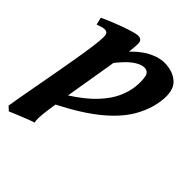

<svg xmlns="http://www.w3.org/2000/svg" viewBox="-211 -570 928 928"><g transform="rotate(45 252.5 -106.5)"><path d="M492.7 -312Q483.9 -247.1 448 -184.6Q412.1 -122.1 337.9 -60.8Q263.7 0.5 139.6 63.5L192.4 -347.7Q243.2 -405.3 288.6 -429.9Q334 -454.6 372.6 -454.6Q433.1 -454.6 468.3 -421.4Q503.4 -388.2 492.7 -312ZM356 -274.9Q359.9 -311.5 354.7 -340.6Q349.6 -369.6 320.8 -369.6Q298.3 -369.6 266.1 -346.9Q233.9 -324.2 187 -262.7L153.3 -11.2Q229.5 -60.1 272 -106Q314.5 -151.9 333.3 -194.3Q352.1 -236.8 356 -274.9ZM218.8 -424.8Q218.8 -403.8 211.9 -356.4Q205.1 -309.1 190.7 -223.6Q176.3 -138.2 153.8 -2.9Q143.1 64 137.7 104Q132.3 144 131.8 164.3Q131.3 184.6 134.8 193.8Q127.4 195.8 109.6 202.6Q91.8 209.5 70.6 218Q49.3 226.6 31.7 233.9Q14.2 241.2 7.8 244.1L-12.7 225.1Q-10.3 206.5 -2.7 164.3Q4.9 122.1 15.1 66.2Q25.4 10.3 36.4 -50.3Q47.4 -110.8 56.9 -167.5Q66.4 -224.1 72.3 -267.8Q78.1 -311.5 78.1 -332Q78.1 -354.5 70.8 -359.6Q63.5 -364.7 55.2 -364.7Q48.8 -364.7 35.2 -360.8Q21.5 -356.9 11.2 -353L2 -390.6Q23.9 -400.9 52.2 -412.6Q80.6 -424.3 108.6 -434.3Q136.7 -444.3 158.9 -450.7Q181.2 -457 190.9 -457Q204.6 -457 211.7 -450.4Q218.8 -443.8 218.8 -424.8Z"/></g></svg>

Font: Gentium Book Plus
Style: Bold Italic
Weight: 700
Italic angle: -8°
Designer: Victor Gaultney, Annie Olsen, Iska Routamaa, Becca Hirsbrunner
Foundry: SIL International
Version: Version 6.101